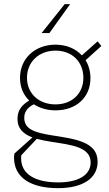

<svg xmlns="http://www.w3.org/2000/svg" viewBox="-20 -720 540 950"><path d="M267.5 211C384.5 211 463 165.5 463 80C463 -19.5 350 -32.5 236 -50.5C157.5 -63.5 100 -78 100 -137C100 -165.5 114.5 -187.5 147.5 -204C176.5 -185 213 -174 255 -174C356.5 -174 427.5 -237.5 427.5 -333C427.5 -366.5 419 -397 403.5 -422L481.5 -492.5L463 -515.5L385 -446C354 -479.5 308 -499 254.5 -499C154 -499 79 -431.5 79 -334.5C79 -289 95.5 -250.5 124.5 -222.5C86 -200 66.5 -172 66.5 -132.5C66.5 -82.5 96.5 -56.5 140.5 -40L51.5 39.5C49.5 49.5 49.5 56 49.5 60.5C49.5 157.5 130.5 211 267.5 211ZM84.5 63.5C84.5 58.5 84.5 55 85.5 48L162 -33C184 -27 208.5 -22.5 233.5 -18.5C328.5 -3.5 428.5 6 428.5 83.5C428.5 150.5 360.5 182.5 268.5 182.5C153.5 182.5 84.5 141.5 84.5 63.5ZM113.5 -335.5C113.5 -413.5 172.5 -469.5 255 -469.5C336.5 -469.5 392.5 -414.5 392.5 -334.5C392.5 -258.5 337.5 -203.5 254.5 -203.5C170 -203.5 113.5 -259 113.5 -335.5ZM186 -556.5H224.5L327 -699.5H300Z"/></svg>

Font: HK Grotesk ExtraLight
Style: Regular
Weight: 200
Designer: Alfredo Marco Pradil
Foundry: Hanken Design Co.
Version: Version 3.001;FEAKit 1.0